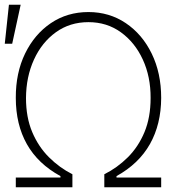

<svg xmlns="http://www.w3.org/2000/svg" viewBox="-23 -788 741 808"><path d="M43.5 0V-41H231.4V-46.9Q136.7 -98.6 90.1 -181.4Q43.5 -264.2 43.5 -376Q43 -481 82.5 -562.5Q122.1 -644 191.2 -690.7Q260.3 -737.3 349.1 -737.3Q437 -737.3 506.3 -690.7Q575.7 -644 615.5 -562.3Q655.3 -480.5 655.3 -376Q654.8 -264.6 607.9 -181.6Q561 -98.6 467.3 -46.9V-41H655.3V0H416V-54.7Q470.7 -82 514.9 -126Q559.1 -169.9 585 -231.9Q610.8 -293.9 610.8 -375.5Q611.3 -464.8 578.1 -537.1Q544.9 -609.4 485.8 -652.1Q426.8 -694.8 349.1 -694.8Q271 -694.8 211.9 -652.1Q152.8 -609.4 119.9 -537.1Q86.9 -464.8 86.4 -375.5Q86.4 -294.4 112.5 -232.4Q138.7 -170.4 183.1 -126.2Q227.5 -82 281.7 -54.7V0ZM-2.9 -604 14.6 -768.1H64L28.3 -604Z"/></svg>

Font: Inter Display Extra Light
Style: Regular
Weight: 200
Designer: Rasmus Andersson
Foundry: rsms
Version: Version 4.000;git-4fc901f